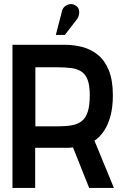

<svg xmlns="http://www.w3.org/2000/svg" viewBox="-20 -919 608 939"><path d="M355 -823Q364 -835 366.5 -848.5Q369 -862 365 -874Q361 -886 348 -893Q335 -901 321 -898.5Q307 -896 296.5 -887Q286 -878 283 -864L253 -748H297ZM297 -700H41V0H152V-196H287Q293 -196 302.5 -196Q312 -196 321 -196.5Q330 -197 337 -198L416 0H537L442 -231Q468 -248 488.5 -278.5Q509 -309 520.5 -352.5Q532 -396 532 -453Q532 -527 512 -575.5Q492 -624 458.5 -651Q425 -678 383 -689Q341 -700 297 -700ZM258 -301H153V-590H258Q299 -590 329 -586Q359 -582 379 -568.5Q399 -555 409 -527.5Q419 -500 419 -453Q419 -402 409 -372Q399 -342 379.5 -326.5Q360 -311 329.5 -306Q299 -301 258 -301Z"/></svg>

Font: Advent Pro Expanded
Style: Bold
Weight: 700
Width: 7
Designer: VivaRado, Andreas Kalpakidis
Foundry: VivaRado, Andreas Kalpakidis
Version: Version 3.000